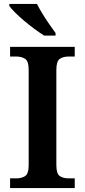

<svg xmlns="http://www.w3.org/2000/svg" viewBox="-20 -951 430 971"><path d="M31 0V-49H64Q89 -49 107 -60.5Q125 -72 125 -117V-597Q125 -642 107 -653.5Q89 -665 64 -665H31V-714H358V-665H326Q300 -665 282.5 -653.5Q265 -642 265 -597V-117Q265 -72 282.5 -60.5Q300 -49 326 -49H358V0ZM203 -771Q181 -785 154.5 -804.5Q128 -824 102 -846Q76 -868 56 -888Q36 -908 27 -921V-931H167Q178 -909 194.5 -882Q211 -855 229 -829Q247 -803 261 -784V-771Z"/></svg>

Font: Noto Naskh Arabic UI Semi
Style: Bold
Weight: 700
Designer: Monotype Design Team, David Williams, Mohamad Dakak and Nizar Qandah
Foundry: Monotype Imaging Inc.
Version: Version 2.014; ttfautohint (v1.8.4.7-5d5b)